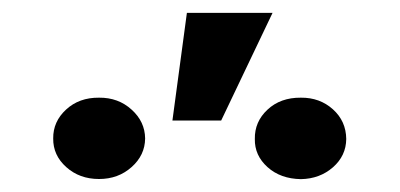

<svg xmlns="http://www.w3.org/2000/svg" viewBox="-20 -881 618 297"><path d="M246.7 -694.5 269.1 -861.1H401.6L322.1 -694.5ZM62.3 -666.8Q62 -692.9 82.2 -711.5Q102.4 -730.2 133.2 -729.9Q162.9 -730.2 183.5 -711.5Q204.2 -692.9 204.5 -666.8Q204.2 -640.8 183.5 -622.5Q162.9 -604.1 133.2 -604.1Q103 -604.1 82.5 -622.5Q62 -640.8 62.3 -666.8ZM374.2 -666Q373.7 -692.7 393.8 -711.4Q413.9 -730.2 445.5 -729.9Q474.6 -730.2 495 -711.9Q515.3 -693.6 515.6 -666Q515.3 -640 495 -622.2Q474.6 -604.4 445.5 -603.9Q413.9 -604.4 393.8 -622.5Q373.7 -640.6 374.2 -666Z"/></svg>

Font: Inter
Style: Regular
Weight: 400
Designer: Rasmus Andersson
Foundry: rsms
Version: Version 4.000;git-8c9346024